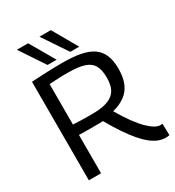

<svg xmlns="http://www.w3.org/2000/svg" viewBox="-216 -1047 1082 1185"><g transform="rotate(-30 324.5 -455.0)"><path d="M615 10Q590 10 564.5 0.5Q539 -9 512 -30Q485 -51 456.5 -84Q428 -117 396 -164Q364 -211 329 -273Q318 -272 303 -272Q288 -272 278 -272Q250 -272 219 -272Q188 -272 158 -273V0H71V-702Q115 -705 152 -706.5Q189 -708 222 -709Q255 -710 289 -710Q366 -710 420 -699.5Q474 -689 508 -665Q542 -641 558 -601.5Q574 -562 574 -505Q574 -443 555.5 -400.5Q537 -358 501 -332.5Q465 -307 414 -294Q449 -234 480 -192Q511 -150 537 -124.5Q563 -99 584.5 -86.5Q606 -74 624 -74Q626 -74 631 -74.5Q636 -75 639 -76L641 7Q636 8 630 9Q624 10 615 10ZM293 -344Q343 -344 379 -352Q415 -360 438.5 -377.5Q462 -395 473 -423.5Q484 -452 484 -494Q484 -548 466.5 -580Q449 -612 407 -626Q365 -640 291 -640Q271 -640 255.5 -640Q240 -640 226 -639Q212 -638 195.5 -637.5Q179 -637 158 -635V-347Q177 -346 194 -345.5Q211 -345 227.5 -344.5Q244 -344 260 -344Q276 -344 293 -344ZM368 -744 250 -920H331L432 -744ZM206 -744 89 -920H169L271 -744Z"/></g></svg>

Font: Georama ExtraCondensed Thin
Style: Regular
Weight: 400
Version: Version 1.001